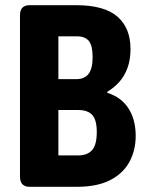

<svg xmlns="http://www.w3.org/2000/svg" viewBox="-20 -720 579 740"><path d="M94 0Q57 0 57 -40V-661Q57 -700 94 -700H273Q382 -700 432.5 -656Q483 -612 483 -531Q483 -490 471.5 -458.5Q460 -427 440 -404.5Q420 -382 393 -366L394 -362Q420 -354 440 -339.5Q460 -325 474 -304Q488 -283 495.5 -256Q503 -229 503 -197Q503 -140 478.5 -95.5Q454 -51 404 -25.5Q354 0 276 0ZM205 -121H281Q317 -121 335 -141.5Q353 -162 353 -211Q353 -258 335.5 -277Q318 -296 281 -296H205ZM205 -415H274Q306 -415 321.5 -435.5Q337 -456 337 -500Q337 -544 322.5 -562Q308 -580 276 -580H205Z"/></svg>

Font: Asap Condensed VF Beta
Style: Regular
Weight: 400
Designer: Pablo Cosgaya
Foundry: Omnibus-Type
Version: Version 1.008